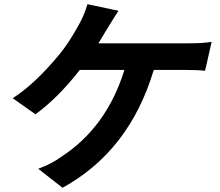

<svg xmlns="http://www.w3.org/2000/svg" viewBox="-20 -834 1040 909"><path d="M877 -629Q943 -629 982 -636L951 -499Q915 -503 848 -503H708Q593 -119 276 55L161 -35Q226 -59 269 -91Q485 -231 569 -503H358Q253 -369 148 -293L40 -369Q144 -435 260 -575Q303 -626 350 -711Q379 -761 394 -814L541 -783Q528 -764 490 -702L446 -629Z"/></svg>

Font: KaiGen Gothic CN Bold
Style: Bold
Weight: 700
Designer: Ryoko NISHIZUKA  (kana & ideographs); Paul D. Hunt (Latin, Greek & Cyrillic); Wenlong ZHANG  (bopomofo); Sandoll Communi
Foundry: Adobe Systems Incorporated
Version: Version 1.002.20150501